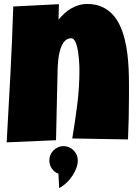

<svg xmlns="http://www.w3.org/2000/svg" viewBox="-20 -733 692 969"><path d="M630.9 -247.1Q630.9 -191.9 629.6 -137.9Q628.4 -84 626 -29.3L344.7 -34.2Q359.4 -120.6 370.1 -206.8Q380.9 -293 380.9 -380.9Q380.9 -387.2 380.4 -401.4Q379.9 -415.5 378.4 -433.3Q377 -451.2 374.3 -470Q371.6 -488.8 366.9 -504.4Q362.3 -520 355.7 -530Q349.1 -540 339.8 -540Q323.2 -540 311.8 -530.3Q300.3 -520.5 292.7 -505.1Q285.2 -489.7 280.8 -470.7Q276.4 -451.7 274.2 -432.6Q272 -413.6 271.2 -396.7Q270.5 -379.9 270.5 -369.1Q268.1 -282.7 266.6 -197.5Q265.1 -112.3 262.7 -25.4L13.7 -14.6Q23.4 -187 32.5 -357.4Q41.5 -527.8 46.9 -700.2L277.3 -711.9L275.4 -633.8Q289.1 -650.4 304.9 -665Q320.8 -679.7 338.9 -690.2Q356.9 -700.7 377.2 -706.8Q397.5 -712.9 419.9 -712.9Q461.4 -712.9 492.7 -699.2Q523.9 -685.5 546.4 -662.1Q568.8 -638.7 584 -606.7Q599.1 -574.7 608.4 -538.6Q617.7 -502.4 622.6 -463.1Q627.4 -423.8 629.2 -385.7Q630.9 -347.7 630.9 -312Q630.9 -276.4 630.9 -247.1ZM372.6 78.6Q372.6 94.7 365.7 114Q358.9 133.3 346.7 152.3Q334.5 171.4 317.1 188.2Q299.8 205.1 278.3 216.3Q278.3 216.3 278.1 208.5Q277.8 200.7 277.3 189.7Q276.9 178.7 276.1 166Q275.4 153.3 274.9 143.6Q253.4 135.7 241.2 117.2Q229 98.6 229 76.2Q229 61.5 234.6 48.6Q240.2 35.6 250 25.9Q259.8 16.1 272.9 10.3Q286.1 4.4 300.8 4.4Q315.4 4.4 328.6 10.3Q341.8 16.1 351.6 25.9Q361.3 35.6 366.9 48.6Q372.6 61.5 372.6 76.2Z"/></svg>

Font: Luckiest Guy RUS-BEL-UKR
Style: Regular
Weight: 400
Designer: Astigmatic (AOETI)
Foundry: Astigmatic (AOETI)
Version: Version 1.00 March 11, 2019, initial release